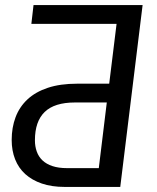

<svg xmlns="http://www.w3.org/2000/svg" viewBox="-20 -736 617 756"><path d="M410 -406.5 439 -642H103.5L112 -716H541.5L453.5 0H234.5Q184 0 145 -13.2Q106 -26.5 79.5 -50.5Q53 -74.5 39.5 -108.8Q26 -143 26 -185Q26 -233.5 41.2 -274.2Q56.5 -315 88 -344.5Q119.5 -374 168.2 -390.2Q217 -406.5 284 -406.5ZM117.5 -183.5Q117.5 -159.5 124.8 -139.2Q132 -119 147.2 -104.5Q162.5 -90 186.5 -82Q210.5 -74 244 -74H369L400.5 -332.5H275Q194.5 -332.5 156 -295.2Q117.5 -258 117.5 -183.5Z"/></svg>

Font: Lato
Style: Italic
Weight: 400
Italic angle: -7°
Designer: Lukasz Dziedzic
Foundry: tyPoland Lukasz Dziedzic
Version: Version 2.007; 2014-02-27